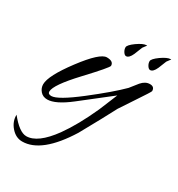

<svg xmlns="http://www.w3.org/2000/svg" viewBox="-211 -530 773 836"><g transform="rotate(30 176.0 -112.0)"><path d="M-56 116Q-8 176 27 176Q84 176 150 85Q198 18 244 -84L282 -176L135 -61Q67 -8 26 -8Q4 -8 -9 -23Q-22 -38 -22 -57Q-22 -100 52 -198.5Q126 -297 160 -297Q194 -297 194 -274Q194 -265 105.5 -170.5Q17 -76 17 -43Q17 -30 34 -30Q66 -30 162.5 -105Q259 -180 308 -229Q319 -242 339 -268Q358 -290 381 -290Q404 -290 404 -268Q404 -264 359 -197Q314 -130 312 -126Q281 -66 217 49Q120 205 23 205Q-9 205 -33 177.5Q-57 150 -56 116ZM229 -343Q222 -343 215 -353.5Q208 -364 208 -375.5Q208 -387 237 -408Q267 -429 283 -429Q284 -429 286 -428Q285 -428 272 -410L256 -370Q244 -343 229 -343ZM407 -428Q406 -428 393 -410L377 -370Q365 -343 350 -343Q343 -343 336 -353.5Q329 -364 329 -375.5Q329 -387 358 -408Q388 -429 404 -429ZM287 -427Q287 -428 286 -428H287ZM408 -428V-427L407 -428Z"/></g></svg>

Font: Alex Brush
Style: Regular
Weight: 400
Designer: Robert E. Leuschke
Foundry: Robert E. Leuschke
Version: Version 1.003